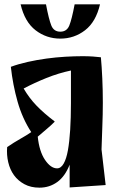

<svg xmlns="http://www.w3.org/2000/svg" viewBox="-20 -852 533 885"><path d="M301 12V-93Q280 -39 244 -13Q208 13 162 13Q122 13 92.5 -3Q63 -19 44.5 -44.5Q26 -70 18 -104Q10 -138 13 -174Q45 -196 73.5 -212Q102 -228 124 -243Q83 -306 61 -383.5Q39 -461 30 -544Q65 -557 107.5 -566.5Q150 -576 194 -582Q238 -588 281 -590.5Q324 -593 361 -593Q386 -593 408 -591.5Q430 -590 445 -588Q449 -545 451.5 -490.5Q454 -436 454 -379Q454 -325 451.5 -264Q449 -203 448 -163L467 1ZM232 -291Q213 -272 195.5 -257.5Q178 -243 154 -222Q161 -154 187.5 -115Q214 -76 243 -76Q261 -76 273.5 -98Q286 -120 293 -159Q300 -198 303.5 -253.5Q307 -309 307 -376V-527Q250 -515 194 -492.5Q138 -470 89 -444Q114 -401 147.5 -366Q181 -331 231 -293ZM258 -706Q288 -706 299.5 -734.5Q311 -763 324 -832H441Q422 -751 372 -712.5Q322 -674 258 -674Q194 -674 144 -712.5Q94 -751 75 -832H192Q205 -763 216.5 -734.5Q228 -706 258 -706Z"/></svg>

Font: Trickster
Style: Regular
Weight: 400
Designer: Jean-Baptiste Morizot
Foundry: Jean-Baptiste Morizot
Version: Version 2.000;PS 2.0;hotconv 1.0.88;makeotf.lib2.5.647800